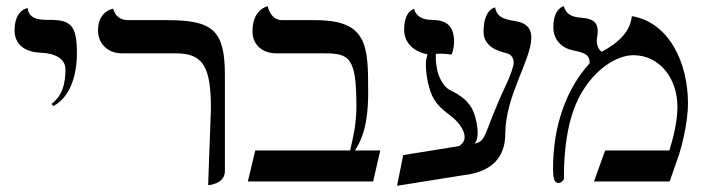

<svg xmlns="http://www.w3.org/2000/svg" viewBox="-20 -585 2286 619"><path d="M152 -243C218 -278 228 -369 228 -411C228 -502 210 -521 140 -521C109 -521 74 -521 69 -559C69 -559 27 -554 27 -487C27 -443 58 -417 112 -415C161 -413 191 -394 191 -361C191 -315 181 -276 146 -250Z M651 12C651 12 705 9 705 -33V-344C705 -487 666 -520 520 -520H394C367 -520 351 -534 345 -557C345 -557 296 -550 296 -487C296 -446 326 -413 373 -413H548C636 -413 660 -368 660 -234Z M997 -520H890C863 -520 848 -542 843 -565C843 -565 794 -556 794 -484C794 -443 823 -413 872 -413H1026C1107 -413 1129 -399 1129 -243C1129 -181 1118 -142 1109 -100H803L779 0H1183L1206 -100H1124C1163 -156 1167 -234 1167 -289C1167 -438 1165 -520 997 -520Z M1358 -410C1355 -398 1353 -390 1353 -377C1353 -348 1359 -319 1363 -306C1375 -260 1394 -241 1430 -214C1458 -193 1478 -166 1478 -143C1478 -132 1472 -122 1460 -114L1280 -85L1260 14L1473 -20C1563 -30 1609 -75 1609 -154C1609 -275 1693 -393 1693 -464C1693 -494 1676 -512 1641 -517C1594 -524 1582 -535 1576 -561C1576 -561 1539 -556 1539 -483C1539 -448 1563 -425 1611 -414C1627 -410 1636 -401 1636 -382C1636 -372 1627 -344 1609 -306C1537 -152 1551 -130 1509 -122C1517 -128 1520 -141 1520 -157C1520 -179 1514 -205 1507 -223C1492 -261 1462 -279 1430 -295C1412 -304 1396 -332 1390 -357C1388 -368 1385 -382 1385 -399C1385 -404 1385 -408 1385 -411C1391 -412 1397 -412 1402 -412C1412 -412 1422 -411 1436 -409C1440 -417 1444 -438 1444 -450C1444 -519 1398 -520 1370 -521C1359 -521 1324 -523 1315 -556C1315 -556 1283 -551 1283 -489C1283 -446 1315 -418 1358 -410Z M2017 -533C2012 -483 1975 -448 1920 -418C1910 -424 1904 -440 1904 -453C1904 -466 1907 -468 1907 -485C1907 -522 1877 -526 1852 -528C1832 -530 1806 -534 1798 -565C1798 -565 1764 -560 1764 -497C1764 -462 1785 -432 1826 -423C1870 -414 1881 -407 1881 -381C1805 -298 1763 -178 1763 -42C1763 -14 1766 5 1780 5C1789 5 1798 -4 1798 -9C1798 -143 1821 -237 1865 -302C1908 -367 1971 -407 2022 -407C2106 -407 2164 -333 2164 -241C2164 -191 2149 -135 2138 -100H1931L1895 0H2139L2168 -83C2175 -104 2198 -185 2198 -252C2198 -383 2137 -513 2017 -533Z"/></svg>

Font: Libertinus Math
Style: Regular
Weight: 400
Designer: Philipp H. Poll, Khaled Hosny
Foundry: Caleb Maclennan
Version: Version 7.050;RELEASE